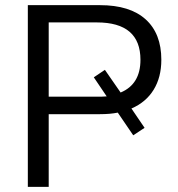

<svg xmlns="http://www.w3.org/2000/svg" viewBox="-20 -725 691 745"><path d="M88 0V-705H368Q484 -705 545 -650Q606 -595 606 -493Q606 -425 576 -376.5Q546 -328 490 -304L541 -229L497 -200L437 -288Q422 -285 405 -283.5Q388 -282 368 -282H169V0ZM169 -350H358Q366 -350 375.5 -350Q385 -350 394 -351L344 -425L387 -454L448 -366Q525 -398 525 -493Q525 -638 356 -638H169Z"/></svg>

Font: Mulish
Style: Regular
Weight: 400
Designer: Vernon Adams
Foundry: Vernon Adams
Version: Version 3.603; ttfautohint (v1.8.3)